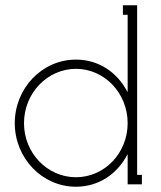

<svg xmlns="http://www.w3.org/2000/svg" viewBox="-20 -699 611 728"><path d="M464 -232C464 -118 376 -27 268 -27C160 -27 71 -118 71 -232C71 -346 160 -438 268 -438C376 -438 464 -346 464 -232ZM500 -679H446V-643H464V-351H463C425 -424 355 -473 268 -473C139 -473 36 -364 36 -232C36 -100 139 9 268 9C355 9 425 -40 463 -113H464V0H518V-36H500Z"/></svg>

Font: Rawengulk
Style: Regular
Weight: 400
Version: Version 0.9